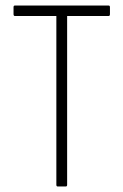

<svg xmlns="http://www.w3.org/2000/svg" viewBox="-20 -675 446 695"><path d="M189 0Q184 0 184 -6V-617H34Q29 -617 29 -624V-649Q29 -655 34 -655H373Q378 -655 378 -649V-624Q378 -617 373 -617H223V-6Q223 0 218 0Z"/></svg>

Font: Sofia Sans Condensed ExtraLight
Style: Regular
Weight: 250
Version: Version 4.100